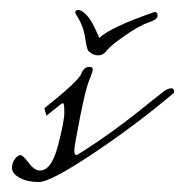

<svg xmlns="http://www.w3.org/2000/svg" viewBox="-20 -348 369 385"><path d="M157 -246Q154 -250 150.5 -273.5Q147 -297 133 -318Q131 -322 131 -323Q131 -328 137 -328Q143 -328 152 -319.5Q161 -311 170 -292Q179 -273 179 -272Q203 -294 290 -324Q296 -324 296 -316.5Q296 -309 278 -303Q260 -297 231 -277Q202 -257 194.5 -247Q187 -237 176.5 -237Q166 -237 157 -246ZM310 -166Q318 -171 323.5 -171Q329 -171 329 -164V-162Q252 -97 166.5 -40Q81 17 58 17Q35 17 19.5 8.5Q4 0 4 -11Q4 -22 10 -29.5Q16 -37 21 -37Q26 -37 37.5 -21.5Q49 -6 60 -6Q83 -6 96 -55Q109 -104 109 -122.5Q109 -141 106.5 -141Q104 -141 102 -139L73 -116L69 -131Q132 -181 142 -198Q148 -214 159 -214Q166 -214 166 -209Q166 -204 159 -187.5Q152 -171 140.5 -113Q129 -55 129 -46Q129 -37 134 -37Q204 -80 282 -144Z"/></svg>

Font: Mrs Saint Delafield
Style: Regular
Weight: 400
Designer: Alejandro Paul
Foundry: Alejandro Paul
Version: Version 1.000